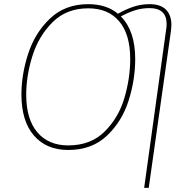

<svg xmlns="http://www.w3.org/2000/svg" viewBox="-20 -711 922 923"><path d="M804 -591Q804 -582 802 -564L695 192H673L778 -564Q781 -581 781 -595Q781 -672 699 -672Q662 -672 629 -661.5Q596 -651 561 -632Q630 -563 630 -427Q630 -328 598.5 -228Q567 -128 494.5 -59Q422 10 308 10Q203 10 143 -59.5Q83 -129 83 -257Q83 -353 115.5 -453Q148 -553 220.5 -622Q293 -691 404 -691Q492 -691 547 -645Q586 -667 622.5 -679Q659 -691 699 -691Q752 -691 778 -664.5Q804 -638 804 -591ZM606 -427Q606 -546 553 -608.5Q500 -671 404 -671Q300 -671 233 -604.5Q166 -538 136 -442.5Q106 -347 106 -256Q106 -138 159.5 -75Q213 -12 308 -12Q416 -12 483 -78.5Q550 -145 578 -240Q606 -335 606 -427Z"/></svg>

Font: Fira Sans Thin
Style: Italic
Weight: 250
Italic angle: -8°
Designer: Carrois Corporate & Edenspiekermann AG
Foundry: Carrois Corporate GbR & Edenspiekermann AG
Version: Version 4.203